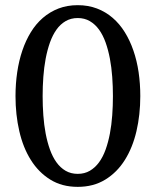

<svg xmlns="http://www.w3.org/2000/svg" viewBox="-20 -707 603 743"><path d="M417 -335Q417 -372.6 414.3 -409.4Q411.6 -446.3 405.3 -480Q398.9 -513.7 388.7 -542.5Q378.4 -571.3 363.3 -592.3Q348.1 -613.3 327.6 -625.2Q307.1 -637.2 280.8 -637.2Q254.4 -637.2 233.9 -625.2Q213.4 -613.3 198.5 -592.3Q183.6 -571.3 173.3 -542.5Q163.1 -513.7 156.7 -480Q150.4 -446.3 147.7 -409.4Q145 -372.6 145 -335Q145 -297.4 147.7 -260.5Q150.4 -223.6 156.7 -190.2Q163.1 -156.7 173.3 -128.2Q183.6 -99.6 198.5 -78.9Q213.4 -58.1 233.9 -46.1Q254.4 -34.2 280.8 -34.2Q307.1 -34.2 327.6 -46.1Q348.1 -58.1 363.3 -78.9Q378.4 -99.6 388.7 -128.2Q398.9 -156.7 405.3 -190.2Q411.6 -223.6 414.3 -260.5Q417 -297.4 417 -335ZM522.9 -335Q522.9 -263.2 508.1 -199.5Q493.2 -135.7 463.1 -87.9Q433.1 -40 387.5 -12Q341.8 16.1 280.8 16.1Q219.7 16.1 174.6 -12Q129.4 -40 99.4 -87.9Q69.3 -135.7 54.7 -199.5Q40 -263.2 40 -335Q40 -382.8 46.6 -427.5Q53.2 -472.2 66.4 -511.2Q79.6 -550.3 99.4 -582.5Q119.1 -614.7 146 -637.9Q172.9 -661.1 206.5 -674.1Q240.2 -687 280.8 -687Q321.3 -687 355.2 -674.1Q389.2 -661.1 416 -637.9Q442.9 -614.7 462.9 -582.5Q482.9 -550.3 496.3 -511.2Q509.8 -472.2 516.4 -427.5Q522.9 -382.8 522.9 -335Z"/></svg>

Font: BabelStone Ogham Pictish
Style: Italic
Weight: 400
Italic angle: -30°
Designer: Andrew West
Foundry: BabelStone
Version: Version 1.02 March 14, 2022